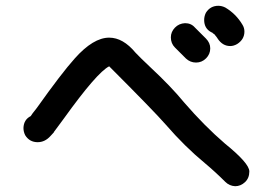

<svg xmlns="http://www.w3.org/2000/svg" viewBox="-20 -696 920 663"><path d="M792 -53Q772 -54 758 -68Q724 -102 687 -133Q618 -190 553 -265Q512 -312 357 -467Q315 -446 200 -286L166 -240V-239L154 -226Q135 -205 110 -205Q82 -205 67 -229Q61 -241 61 -254Q62 -283 86 -295Q90 -302 107 -323Q193 -444 238 -494Q302 -566 357 -566Q405 -566 448 -514Q463 -498 498 -465Q571 -397 616 -342Q686 -261 757 -200Q841 -132 841 -104Q841 -81 826 -67Q811 -53 792 -53ZM657 -480Q637 -480 622 -494L584 -532Q570 -546 570 -567Q570 -586 584 -600.5Q598 -615 619 -616Q640 -616 653 -601L691 -563Q706 -548 706 -529Q706 -509 691.5 -494.5Q677 -480 657 -480ZM775 -537Q749 -537 732 -562Q732 -563 730.5 -564.5Q729 -566 728 -568Q721 -577 720 -578Q719 -579 715 -581Q715 -582 713.5 -583Q712 -584 709 -585Q685 -598 685 -627Q685 -640 691 -652Q706 -676 734 -676Q746 -676 758 -670Q795 -648 817 -611Q824 -600 824 -587Q824 -560 799 -544Q787 -537 775 -537Z"/></svg>

Font: Bad Comic
Style: Regular
Weight: 400
Designer: GGBotNet
Foundry: f0n7
Version: 0.9